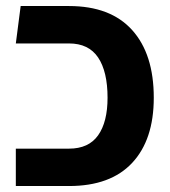

<svg xmlns="http://www.w3.org/2000/svg" viewBox="-20 -623 568 643"><path d="M33 0V-125.2H211.2Q277 -125.2 308.6 -169.9Q340.2 -214.5 340.2 -295.8Q340.2 -383.2 308.6 -430.4Q277 -477.5 211.2 -477.5H33L49.2 -602.8H211.2Q350 -602.8 422.5 -522.4Q495 -442 495 -295.8Q495 -154.8 422.5 -77.4Q350 0 211.2 0Z"/></svg>

Font: Noto Sans Hebrew Light
Style: Regular
Weight: 100
Version: Version 3.000